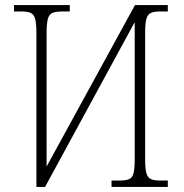

<svg xmlns="http://www.w3.org/2000/svg" viewBox="-20 -734 722 754"><path d="M123 -604Q123 -642 118 -660Q113 -678 100 -683.5Q87 -689 63 -689H35V-714H254V-689H226Q200 -689 186.5 -683.5Q173 -678 168 -660Q163 -642 163 -605V-80L510 -714H639V-689H610Q586 -689 573 -683.5Q560 -678 555 -660Q550 -642 550 -605V-109Q550 -72 555 -54Q560 -36 573 -30.5Q586 -25 610 -25H639V0H418V-25H448Q474 -25 487 -30.5Q500 -36 504.5 -54Q509 -72 509 -109V-647L157 0H123Z"/></svg>

Font: Noto Serif SemiCondensed ExtraLight
Style: Regular
Weight: 200
Width: 4
Designer: Monotype Design Team
Foundry: Monotype Imaging Inc.
Version: Version 2.014